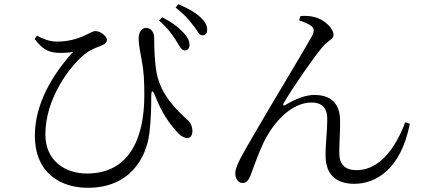

<svg xmlns="http://www.w3.org/2000/svg" viewBox="-20 -843 2040 914"><path d="M858 -603C871 -602 881 -610 882 -627C883 -646 875 -665 852 -689C830 -713 799 -737 752 -761L737 -745C777 -711 797 -682 815 -655C833 -627 842 -604 858 -603ZM941 -675C957 -674 966 -683 966 -699C968 -718 958 -739 933 -762C909 -784 878 -802 829 -823L816 -807C858 -774 878 -751 898 -724C919 -700 927 -675 941 -675ZM248 -592C278 -590 305 -592 328 -596C227 -485 146 -346 146 -198C146 -15 273 51 398 51C598 51 676 -90 691 -208C700 -281 700 -347 700 -385C700 -415 708 -416 718 -388C749 -307 787 -254 821 -217C837 -197 857 -186 872 -186C889 -186 896 -202 896 -220C895 -250 882 -265 866 -278C824 -318 747 -388 726 -494C716 -547 714 -610 714 -661C714 -689 700 -710 675 -710C656 -710 640 -692 640 -658C640 -631 649 -586 654 -560C665 -504 667 -455 667 -389C667 -179 592 -17 394 -17C289 -17 196 -78 196 -203C196 -376 314 -527 376 -579C407 -607 441 -617 465 -627C484 -635 489 -643 489 -654C489 -669 460 -695 434 -695C422 -695 414 -688 383 -674C347 -657 302 -645 251 -645C218 -645 188 -656 156 -673L145 -657C181 -610 208 -596 248 -592Z M1462 -719C1475 -710 1478 -696 1465 -671C1429 -605 1278 -357 1191 -206C1139 -116 1100 -54 1100 -18C1100 10 1116 28 1134 28C1153 28 1163 16 1172 -6C1186 -42 1205 -101 1235 -165C1283 -263 1368 -355 1463 -355C1521 -355 1538 -320 1538 -276C1538 -217 1529 -156 1530 -101C1530 -11 1582 32 1666 32C1767 32 1888 -34 1931 -254L1909 -261C1865 -143 1789 -33 1678 -33C1620 -33 1595 -62 1595 -116C1595 -162 1600 -222 1599 -269C1598 -349 1558 -391 1476 -391C1437 -391 1390 -374 1338 -343C1330 -338 1325 -343 1330 -351C1372 -424 1473 -570 1515 -619C1540 -650 1568 -656 1568 -676C1568 -707 1525 -750 1479 -761C1461 -767 1430 -769 1410 -766L1404 -746C1422 -740 1449 -730 1462 -719Z"/></svg>

Font: Source Han Serif K
Style: Regular
Weight: 400
Designer: Ryoko NISHIZUKA 西塚涼子 (kana & ideographs); Frank Grießhammer (Latin, Greek & Cyrillic); Wenlong ZHANG 张文龙 (bopomofo); San
Foundry: Adobe Systems Incorporated
Version: Version 1.001;PS 1.001;hotconv 16.6.54;makeotf.lib2.5.65590